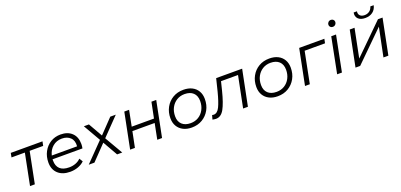

<svg xmlns="http://www.w3.org/2000/svg" viewBox="16 -1704 5579 2673"><g transform="rotate(-20 2805.0 -368.0)"><path d="M148 0 240 -463H42L54 -526H524L511 -463H311L219 0Z M745 5Q631 5 565.5 -55Q500 -115 500 -219Q500 -308 538 -378.5Q576 -449 641.5 -489.5Q707 -530 791 -530Q896 -530 958 -471Q1020 -412 1020 -307Q1020 -275 1013 -243H570Q570 -233 570 -222Q570 -143 615 -100.5Q660 -58 751 -58Q804 -58 849 -75.5Q894 -93 923 -124L955 -73Q918 -36 862.5 -15.5Q807 5 745 5ZM578 -296H953Q960 -380 913.5 -425Q867 -470 789 -470Q709 -470 653 -422.5Q597 -375 578 -296Z M1018 0 1283 -272 1137 -526H1212L1330 -319L1528 -526H1610L1359 -267L1514 0H1438L1313 -219L1102 0Z M1631 0 1736 -526H1807L1761 -293H2091L2138 -526H2209L2104 0H2033L2079 -232H1749L1702 0Z M2546 5Q2473 5 2419.5 -22.5Q2366 -50 2336.5 -100Q2307 -150 2307 -218Q2307 -307 2346 -378Q2385 -449 2453.5 -489.5Q2522 -530 2611 -530Q2684 -530 2737.5 -503Q2791 -476 2820.5 -426Q2850 -376 2850 -308Q2850 -218 2811 -147.5Q2772 -77 2703.5 -36Q2635 5 2546 5ZM2551 -58Q2617 -58 2668.5 -89.5Q2720 -121 2749.5 -177Q2779 -233 2779 -304Q2779 -382 2733.5 -425Q2688 -468 2606 -468Q2540 -468 2488.5 -436Q2437 -404 2407.5 -348.5Q2378 -293 2378 -221Q2378 -144 2423.5 -101Q2469 -58 2551 -58Z M2851 -1 2868 -62Q2884 -59 2892 -59Q2946 -59 2981 -131Q3016 -203 3051 -340L3097 -526H3482L3376 0H3305L3398 -463H3146L3114 -333Q3071 -162 3024.5 -78Q2978 6 2903 6Q2890 6 2878 4Q2866 2 2851 -1Z M3819 5Q3746 5 3692.5 -22.5Q3639 -50 3609.5 -100Q3580 -150 3580 -218Q3580 -307 3619 -378Q3658 -449 3726.5 -489.5Q3795 -530 3884 -530Q3957 -530 4010.5 -503Q4064 -476 4093.5 -426Q4123 -376 4123 -308Q4123 -218 4084 -147.5Q4045 -77 3976.5 -36Q3908 5 3819 5ZM3824 -58Q3890 -58 3941.5 -89.5Q3993 -121 4022.5 -177Q4052 -233 4052 -304Q4052 -382 4006.5 -425Q3961 -468 3879 -468Q3813 -468 3761.5 -436Q3710 -404 3680.5 -348.5Q3651 -293 3651 -221Q3651 -144 3696.5 -101Q3742 -58 3824 -58Z M4222 0 4327 -526H4700L4687 -463H4385L4293 0Z M4698 0 4802 -526H4873L4769 0ZM4868 -641Q4846 -641 4832.5 -655Q4819 -669 4819 -688Q4819 -710 4834.5 -726Q4850 -742 4874 -742Q4896 -742 4909.5 -728.5Q4923 -715 4923 -697Q4923 -673 4907.5 -657Q4892 -641 4868 -641Z M4970 0 5076 -526H5147L5062 -101L5494 -526H5562L5457 0H5384L5471 -425L5039 0ZM5336 -602Q5267 -602 5232 -637Q5197 -672 5208 -730H5257Q5250 -691 5273 -667Q5296 -643 5340 -643Q5383 -643 5414 -666.5Q5445 -690 5455 -730H5505Q5492 -669 5447.5 -635.5Q5403 -602 5336 -602Z"/></g></svg>

Font: Montserrat
Style: Italic
Weight: 400
Italic angle: -11.3°
Designer: Julieta Ulanovsky
Foundry: Julieta Ulanovsky
Version: Version 9.000; ttfautohint (v1.8.4.7-5d5b)